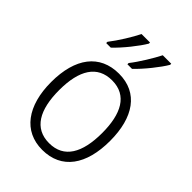

<svg xmlns="http://www.w3.org/2000/svg" viewBox="-225 -868 979 979"><g transform="rotate(45 264.5 -378.0)"><path d="M419 -758V-766H358C338 -726 295 -655 263 -615V-606H296C338 -645 396 -718 419 -758ZM266 -758V-766H205C185 -725 143 -657 110 -615V-606H143C186 -646 243 -718 266 -758ZM477 -267C477 -436 405 -542 267 -542C129 -542 52 -441 52 -267C52 -96 130 10 264 10C404 10 477 -96 477 -267ZM110 -267C110 -411 160 -493 266 -493C375 -493 420 -404 420 -267C420 -124 372 -39 265 -39C158 -39 110 -125 110 -267Z"/></g></svg>

Font: Noto Sans Gujarati UI SemiCondensed Light
Style: Regular
Weight: 300
Width: 4
Designer: Jelle Bosma - Monotype Design Team, Universal Thirst
Foundry: Monotype Imaging Inc.
Version: Version 2.106